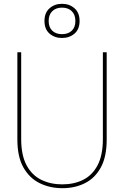

<svg xmlns="http://www.w3.org/2000/svg" viewBox="-20 -974 650 1006"><path d="M307 12Q241 12 187.5 -14.5Q134 -41 102.5 -97Q71 -153 71 -243V-700H91V-246Q91 -161 119 -108.5Q147 -56 196 -32Q245 -8 306 -8Q368 -8 416 -32Q464 -56 491.5 -108.5Q519 -161 519 -246V-700H539V-243Q539 -153 508.5 -97Q478 -41 425.5 -14.5Q373 12 307 12ZM305 -775Q266 -775 239.5 -798Q213 -821 213 -864Q213 -907 239.5 -930.5Q266 -954 305 -954Q344 -954 370.5 -930.5Q397 -907 397 -864Q397 -821 370.5 -798Q344 -775 305 -775ZM305 -795Q337 -795 356 -813Q375 -831 375 -864Q375 -897 356 -915.5Q337 -934 305 -934Q273 -934 254 -915.5Q235 -897 235 -864Q235 -831 254 -813Q273 -795 305 -795Z"/></svg>

Font: DM Sans Thin
Style: Regular
Weight: 100
Designer: Colophon Foundry, Jonny Pinhorn
Foundry: Colophon Foundry
Version: Version 4.004; ttfautohint (v1.8.4.7-5d5b)